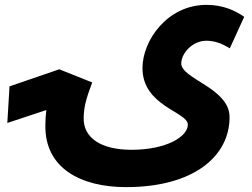

<svg xmlns="http://www.w3.org/2000/svg" viewBox="-20 -579 1031 787"><path d="M921 -99C921 -218 723 -255 723 -319C723 -360 768 -412 826 -412C862 -412 892 -399 922 -381L981 -510C942 -537 893 -559 826 -559C666 -559 564 -413 564 -300C564 -143 750 -121 750 -68C750 -20 664 35 519 35C391 35 321 -16 323 -96C324 -139 331 -170 358 -241L223 -295L19 -225L10 -75L170 -128C167 -105 166 -84 166 -68C162 111 312 188 497 188C772 188 921 63 921 -99Z"/></svg>

Font: Noto Sans Arabic UI Extra
Style: Regular
Weight: 800
Designer: Nadine Chahine - Monotype Design Team
Foundry: Monotype Imaging Inc.
Version: Version 1.900